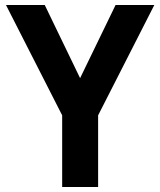

<svg xmlns="http://www.w3.org/2000/svg" viewBox="-20 -749 642 769"><path d="M229 -287.1 3.9 -729H159.2L300.8 -436L442.9 -729H598.1L373 -287.1V0H229Z"/></svg>

Font: Hack
Style: Bold
Weight: 700
Monospace: yes
Designer: Christopher Simpkins
Foundry: Christopher Simpkins
Version: Version 2.017